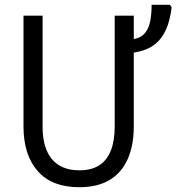

<svg xmlns="http://www.w3.org/2000/svg" viewBox="-20 -780 744 810"><path d="M544.4 -713.9V-615.2Q574.7 -620.6 591.1 -639.9Q607.4 -659.2 613.5 -689.7Q619.6 -720.2 619.6 -759.8H696.8L704.1 -749Q699.2 -708 688.2 -675.3Q677.2 -642.6 658.4 -618.2Q639.6 -593.8 611.6 -578.9Q583.5 -564 544.4 -558.1V-247.1Q544.4 -167 519 -109.4Q493.7 -51.8 442.9 -21Q392.1 9.8 314 9.8Q199.2 9.8 139.2 -58.1Q79.1 -126 79.1 -247.6V-713.9H159.7V-245.1Q159.7 -155.3 199.2 -108.4Q238.8 -61.5 314.9 -61.5Q366.2 -61.5 399.2 -83Q432.1 -104.5 448 -145.8Q463.9 -187 463.9 -245.6V-713.9Z"/></svg>

Font: Open Sans SemiCondensed
Style: Regular
Weight: 400
Width: 4
Designer: Monotype Design Team
Foundry: Monotype Imaging Inc.
Version: Version 3.000